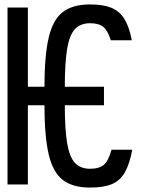

<svg xmlns="http://www.w3.org/2000/svg" viewBox="-20 -834 640 868"><path d="M387 14Q309 14 264 -20.5Q219 -55 200 -136.5Q181 -218 181 -360V-440Q181 -582 200 -663.5Q219 -745 264 -779.5Q309 -814 387 -814Q446 -814 483 -799Q520 -784 542 -749Q564 -714 576 -652H481Q467 -696 447 -712.5Q427 -729 387 -729Q344 -729 319 -702.5Q294 -676 283.5 -613Q273 -550 273 -440V-360Q273 -250 283.5 -187Q294 -124 319 -97.5Q344 -71 387 -71Q429 -71 450 -89.5Q471 -108 484 -157H578Q566 -93 544.5 -55Q523 -17 485.5 -1.5Q448 14 387 14ZM14 0V-800H106V0ZM56 -358V-442H450V-358Z"/></svg>

Font: Victor Mono SemiBold
Style: Regular
Weight: 600
Monospace: yes
Designer: Rune Bjørnerås
Version: Version 1.561;gftools[0.9.30]